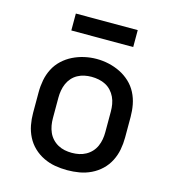

<svg xmlns="http://www.w3.org/2000/svg" viewBox="-107 -801 815 899"><g transform="rotate(15 300.0 -351.5)"><path d="M300 8Q270 8 241 3Q212 -2 185 -15Q158 -28 136.5 -48.5Q115 -69 101.5 -95.5Q88 -122 82.5 -151Q77 -180 77 -210V-310Q77 -340 82.5 -369Q88 -398 101.5 -424.5Q115 -451 137 -471.5Q159 -492 185.5 -505Q212 -518 241 -524.5Q270 -531 300 -531Q330 -531 359 -524.5Q388 -518 414.5 -505Q441 -492 463 -471.5Q485 -451 498.5 -424.5Q512 -398 517.5 -369Q523 -340 523 -310V-210Q523 -180 517.5 -151Q512 -122 498.5 -95.5Q485 -69 463.5 -48.5Q442 -28 415 -15Q388 -2 359 3Q330 8 300 8ZM300 -76Q318 -76 335 -79.5Q352 -83 367.5 -91.5Q383 -100 395 -113Q407 -126 414 -142Q421 -158 424 -175Q427 -192 427 -210V-310Q427 -328 424 -345.5Q421 -363 413.5 -379Q406 -395 394 -408Q382 -421 366.5 -429Q351 -437 333.5 -440.5Q316 -444 298 -444Q281 -444 264 -440.5Q247 -437 231.5 -428.5Q216 -420 204.5 -407Q193 -394 186 -378Q179 -362 176 -344.5Q173 -327 173 -310V-210Q173 -192 176 -175Q179 -158 186 -142Q193 -126 205 -113Q217 -100 232.5 -91.5Q248 -83 265 -79.5Q282 -76 300 -76ZM150 -629V-711H450V-629Z"/></g></svg>

Font: Zed Mono Medium Extended
Style: Regular
Weight: 500
Width: 7
Monospace: yes
Designer: Belleve Invis
Foundry: Belleve Invis
Version: Version 1.0.0; ttfautohint (v1.8.4)